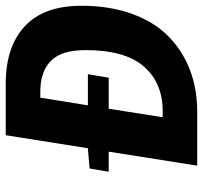

<svg xmlns="http://www.w3.org/2000/svg" viewBox="-39 -661 700 662"><g transform="rotate(-90 311.0 -330.0)"><path d="M70.8 0 119.1 -305.2H49.8L61 -371.1L130.9 -377L175.8 -660.2H354Q480.5 -660.2 551.3 -594.7Q622.1 -529.3 622.1 -398.9Q622.1 -302.2 594.5 -225.6Q566.9 -148.9 517.6 -100.1Q468.3 -51.3 402.1 -25.6Q335.9 0 256.8 0ZM237.8 -119.1H258.8Q356.4 -119.1 412.8 -184.1Q469.2 -249 469.2 -384.8Q469.2 -468.3 432.1 -504.6Q395 -541 326.2 -541H305.2L278.8 -377H386.2L374 -305.2H267.1Z"/></g></svg>

Font: Office Code Pro Bold Italic
Style: Regular
Weight: 700
Italic angle: -9°
Designer: Nathan Rutzky & Paul D. Hunt
Foundry: Adobe Systems Incorporated
Version: Version 1.004;PS 001.004;hotconv 1.0.70;makeotf.lib2.5.58329